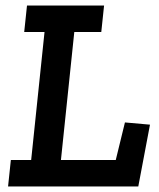

<svg xmlns="http://www.w3.org/2000/svg" viewBox="-20 -670 572 690"><path d="M9 0 19 -95H92L140 -555H67L77 -650H354L344 -555H247L199 -95H396L429 -230L519 -222L477 0Z"/></svg>

Font: Zilla Slab SemiBold
Style: Regular
Weight: 600
Designer: Typotheque.com
Foundry: Typotheque type foundry
Version: Version 1.0; 2017